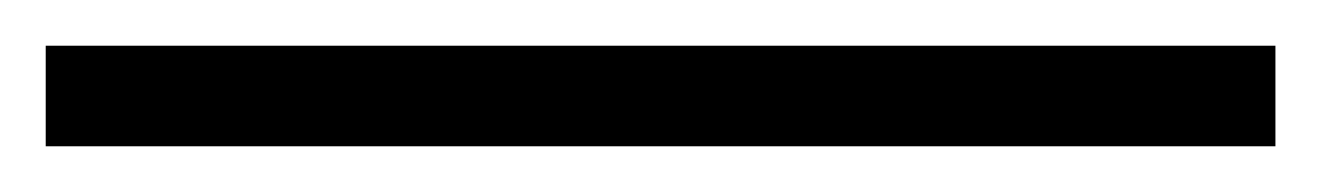

<svg xmlns="http://www.w3.org/2000/svg" viewBox="-20 50 578 84"><path d="M0 70H538V114H0Z"/></svg>

Font: Libre Bodoni
Style: Regular
Weight: 400
Designer: Pablo Impallari, Rodrigo Fuenzalida
Foundry: Pablo Impallari, Rodrigo Fuenzalida
Version: Version 1.001; ttfautohint (v1.5.65-e2d9)